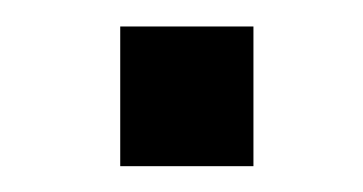

<svg xmlns="http://www.w3.org/2000/svg" viewBox="-20 -499 274 145"><path d="M70.8 -373.5V-479H171.4V-373.5Z"/></svg>

Font: Antonio Medium
Style: Regular
Weight: 500
Designer: Vernon Adams
Foundry: Vernon Adams
Version: Version 1.002